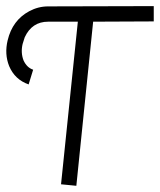

<svg xmlns="http://www.w3.org/2000/svg" viewBox="-20 -556 520 625"><path d="M480.5 -536.1V-486.3L283.2 -485.4L228.5 48.8L178.7 43.9L233.4 -485.4H136.7Q84 -485.4 60.5 -434.6Q56.6 -423.8 53.7 -413.1Q46.9 -384.8 56.6 -359.4Q67.4 -335.9 87.9 -329.1L73.2 -281.2Q28.3 -296.9 9.8 -340.8Q-5.9 -379.9 4.9 -424.8Q20.5 -490.2 75.2 -519.5Q104.5 -535.2 136.7 -535.2Z"/></svg>

Font: Bratas-flat
Style: flat
Weight: 400
Designer: MUHAMMAD YONI
Version: Version 001.000